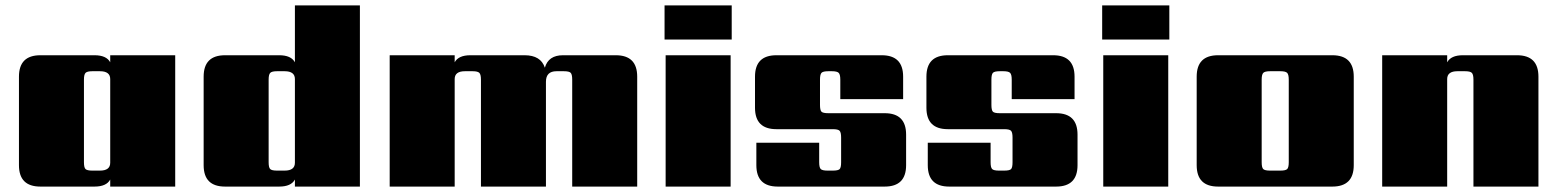

<svg xmlns="http://www.w3.org/2000/svg" viewBox="-20 -689 5751 709"><path d="M321 -59H349Q387 -59 387 -88V-397Q387 -426 349 -426H321Q302 -426 296 -420Q290 -414 290 -395V-90Q290 -70 296 -64.5Q302 -59 321 -59ZM387 -485H627V0H387V-26Q373 0 329 0H129Q50 0 50 -79V-406Q50 -485 129 -485H329Q373 -485 387 -459Z M1003 -59H1031Q1069 -59 1069 -88V-397Q1069 -426 1031 -426H1003Q984 -426 978 -420Q972 -414 972 -395V-90Q972 -70 978 -64.5Q984 -59 1003 -59ZM1069 -669H1309V0H1069V-26Q1055 0 1011 0H811Q732 0 732 -79V-406Q732 -485 811 -485H1011Q1055 -485 1069 -459Z M2059 -485H2254Q2333 -485 2333 -406V0H2093V-395Q2093 -414 2087.5 -420Q2082 -426 2062 -426H2035Q1996 -426 1996 -387V0H1756V-395Q1756 -414 1750 -420Q1744 -426 1725 -426H1697Q1659 -426 1659 -397V0H1419V-485H1659V-459Q1673 -485 1717 -485H1917Q1977 -485 1992 -439Q2005 -485 2059 -485Z M2678 0H2438V-485H2678ZM2434 -543V-669H2682V-543Z M3086 -90V-181Q3086 -200 3080.5 -206Q3075 -212 3055 -212H2847Q2768 -212 2768 -291V-406Q2768 -485 2847 -485H3236Q3315 -485 3315 -406V-323H3083V-395Q3083 -414 3077 -420Q3071 -426 3052 -426H3039Q3019 -426 3013.5 -420Q3008 -414 3008 -395V-302Q3008 -282 3013.5 -276.5Q3019 -271 3039 -271H3247Q3326 -271 3326 -192V-79Q3326 0 3247 0H2852Q2773 0 2773 -79V-162H3005V-90Q3005 -70 3011 -64.5Q3017 -59 3036 -59H3055Q3075 -59 3080.5 -64.5Q3086 -70 3086 -90Z M3719 -90V-181Q3719 -200 3713.5 -206Q3708 -212 3688 -212H3480Q3401 -212 3401 -291V-406Q3401 -485 3480 -485H3869Q3948 -485 3948 -406V-323H3716V-395Q3716 -414 3710 -420Q3704 -426 3685 -426H3672Q3652 -426 3646.5 -420Q3641 -414 3641 -395V-302Q3641 -282 3646.5 -276.5Q3652 -271 3672 -271H3880Q3959 -271 3959 -192V-79Q3959 0 3880 0H3485Q3406 0 3406 -79V-162H3638V-90Q3638 -70 3644 -64.5Q3650 -59 3669 -59H3688Q3708 -59 3713.5 -64.5Q3719 -70 3719 -90Z M4294 0H4054V-485H4294ZM4050 -543V-669H4298V-543Z M4739 -90V-395Q4739 -414 4733 -420Q4727 -426 4708 -426H4670Q4651 -426 4645 -420Q4639 -414 4639 -395V-90Q4639 -70 4645 -64.5Q4651 -59 4670 -59H4708Q4727 -59 4733 -64.5Q4739 -70 4739 -90ZM4478 -485H4900Q4979 -485 4979 -406V-79Q4979 0 4900 0H4478Q4399 0 4399 -79V-406Q4399 -485 4478 -485Z M5382 -485H5582Q5661 -485 5661 -406V0H5421V-395Q5421 -414 5415 -420Q5409 -426 5390 -426H5362Q5324 -426 5324 -397V0H5084V-485H5324V-459Q5338 -485 5382 -485Z"/></svg>

Font: Sarpanch Black
Style: Regular
Weight: 900
Designer: Manushi Parikh (Devanagari and Latin), Jyotish Sonowal (Devanagari)
Foundry: Indian Type Foundry
Version: Version 2.004;PS 1.0;hotconv 1.0.78;makeotf.lib2.5.61930; tt